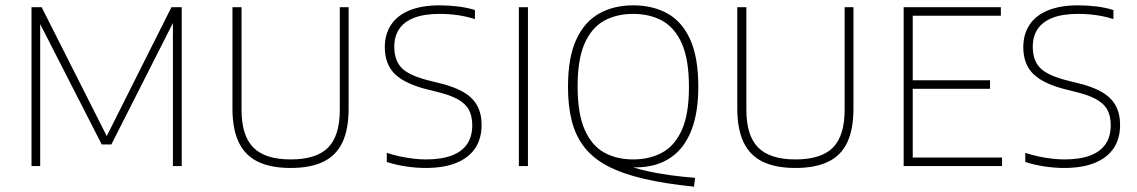

<svg xmlns="http://www.w3.org/2000/svg" viewBox="-20 -622 4258 719"><path d="M98 0V-595H136L386.5 -99H373L622 -595H660.5V0H627.5V-565.5H642.5L397 -81H361L113.5 -565H130.5V0Z M1068.5 7Q994 7 945.8 -16.5Q897.5 -40 874 -89.2Q850.5 -138.5 850.5 -215.5V-595H884.5V-211Q884.5 -114 928.8 -69.5Q973 -25 1068.5 -25Q1165 -25 1208.8 -69.5Q1252.5 -114 1252.5 -211V-595H1285.5V-215.5Q1285.5 -138.5 1262.5 -89.2Q1239.5 -40 1191.2 -16.5Q1143 7 1068.5 7Z M1573.5 7Q1540 7 1501.8 1.5Q1463.5 -4 1428.5 -15.5V-49.5Q1454.5 -41 1479.8 -35.8Q1505 -30.5 1529 -27.8Q1553 -25 1575 -25Q1633.5 -25 1672 -39.8Q1710.5 -54.5 1729.5 -83Q1748.5 -111.5 1748.5 -153Q1748.5 -187.5 1735.8 -211Q1723 -234.5 1692.8 -251Q1662.5 -267.5 1610.5 -279.5L1586.5 -285.5Q1499 -306.5 1460 -343.5Q1421 -380.5 1421 -445.5Q1421 -493 1443.8 -528.2Q1466.5 -563.5 1512.5 -582.8Q1558.5 -602 1627 -602Q1660.5 -602 1695.2 -597.8Q1730 -593.5 1758.5 -584.5V-550.5Q1725.5 -561 1692.5 -565.5Q1659.5 -570 1626.5 -570Q1569 -570 1531.2 -555.5Q1493.5 -541 1475 -513.5Q1456.5 -486 1456.5 -447Q1456.5 -394 1486.2 -365.5Q1516 -337 1594 -318.5L1618 -312.5Q1677.5 -299 1714 -278Q1750.5 -257 1767 -226.5Q1783.5 -196 1783.5 -154Q1783.5 -103.5 1759.8 -67.5Q1736 -31.5 1689.2 -12.2Q1642.5 7 1573.5 7Z M1923 0V-595H1957V0Z M2579 77Q2470 66 2390 47.2Q2310 28.5 2255.5 -0.2Q2201 -29 2168.5 -70.5Q2136 -112 2121.5 -168Q2107 -224 2107 -297Q2107 -406.5 2138 -473.8Q2169 -541 2224 -571.5Q2279 -602 2351 -602Q2424.5 -602 2479.5 -571.5Q2534.5 -541 2564.8 -473.8Q2595 -406.5 2595 -297Q2595 -215.5 2576.5 -155.5Q2558 -95.5 2522 -57.8Q2486 -20 2434 -5Q2382 10 2314.5 2L2315 -9Q2351 6.5 2396.2 17Q2441.5 27.5 2489.8 34Q2538 40.5 2583 44ZM2351 -25Q2413.5 -25 2460.5 -51Q2507.5 -77 2533.8 -136.2Q2560 -195.5 2560 -296Q2560 -398 2533.8 -458Q2507.5 -518 2460.5 -544Q2413.5 -570 2351 -570Q2289 -570 2242.2 -544.2Q2195.5 -518.5 2169.2 -459Q2143 -399.5 2143 -299Q2143 -197 2169.2 -137Q2195.5 -77 2242.2 -51Q2289 -25 2351 -25Z M2959 7Q2884.5 7 2836.2 -16.5Q2788 -40 2764.5 -89.2Q2741 -138.5 2741 -215.5V-595H2775V-211Q2775 -114 2819.2 -69.5Q2863.5 -25 2959 -25Q3055.5 -25 3099.2 -69.5Q3143 -114 3143 -211V-595H3176V-215.5Q3176 -138.5 3153 -89.2Q3130 -40 3081.8 -16.5Q3033.5 7 2959 7Z M3364 0V-595H3728V-563H3398V-32H3732.5V0ZM3388 -289.5V-321.5H3687.5V-289.5Z M3964.5 7Q3931 7 3892.8 1.5Q3854.5 -4 3819.5 -15.5V-49.5Q3845.5 -41 3870.8 -35.8Q3896 -30.5 3920 -27.8Q3944 -25 3966 -25Q4024.5 -25 4063 -39.8Q4101.5 -54.5 4120.5 -83Q4139.5 -111.5 4139.5 -153Q4139.5 -187.5 4126.8 -211Q4114 -234.5 4083.8 -251Q4053.5 -267.5 4001.5 -279.5L3977.5 -285.5Q3890 -306.5 3851 -343.5Q3812 -380.5 3812 -445.5Q3812 -493 3834.8 -528.2Q3857.5 -563.5 3903.5 -582.8Q3949.5 -602 4018 -602Q4051.5 -602 4086.2 -597.8Q4121 -593.5 4149.5 -584.5V-550.5Q4116.5 -561 4083.5 -565.5Q4050.5 -570 4017.5 -570Q3960 -570 3922.2 -555.5Q3884.5 -541 3866 -513.5Q3847.5 -486 3847.5 -447Q3847.5 -394 3877.2 -365.5Q3907 -337 3985 -318.5L4009 -312.5Q4068.5 -299 4105 -278Q4141.5 -257 4158 -226.5Q4174.5 -196 4174.5 -154Q4174.5 -103.5 4150.8 -67.5Q4127 -31.5 4080.2 -12.2Q4033.5 7 3964.5 7Z"/></svg>

Font: Encode Sans SC Condensed Thin Thin
Style: Regular
Weight: 250
Version: Version 3.002